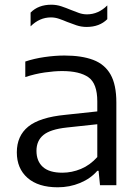

<svg xmlns="http://www.w3.org/2000/svg" viewBox="-20 -787 590 816"><path d="M225.5 9Q142.5 9 97 -31Q51.5 -71 51.5 -139.5Q51.5 -209.5 100.2 -249Q149 -288.5 258 -299L393.5 -313.5V-356Q393.5 -432 356 -458.5Q318.5 -485 244 -485Q211 -485 169.8 -479Q128.5 -473 87.5 -459.5V-525.5Q124.5 -538 169.2 -544.5Q214 -551 254 -551Q327 -551 376 -532.5Q425 -514 449.8 -470.5Q474.5 -427 474.5 -351.5V0H405L399 -61H393.5Q365 -28 320.5 -9.5Q276 9 225.5 9ZM135 -146Q135 -102 162.2 -77.5Q189.5 -53 245 -53Q285 -53 323.8 -69Q362.5 -85 393.5 -119.5V-259L263.5 -245Q194 -237.5 164.5 -213.2Q135 -189 135 -146ZM348 -672.5Q325.5 -672.5 304.8 -679.5Q284 -686.5 265 -694Q247.5 -701.5 230.8 -707.2Q214 -713 196.5 -713Q148 -713 110 -675V-733.5Q143 -767 198 -767Q220.5 -767 241.2 -760Q262 -753 281 -745Q298.5 -738 315.2 -732Q332 -726 349.5 -726Q398 -726 436 -764V-705.5Q403 -672.5 348 -672.5Z"/></svg>

Font: Encode Sans SmExp
Style: Regular
Weight: 400
Width: 6
Designer: Multiple Designers
Foundry: Impallari Type
Version: Version 3.002; ttfautohint (v1.8.3) -l 8 -r 50 -G 200 -x 14 